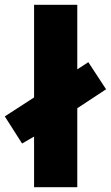

<svg xmlns="http://www.w3.org/2000/svg" viewBox="-40 -780 462 800"><path d="M102 0H282V-329L402 -408L328 -521L282 -491V-760H102V-374L-20 -295L52 -182L102 -211Z"/></svg>

Font: Noto Sans Telugu SemiCondensed Black
Style: Regular
Weight: 900
Width: 4
Designer: Jelle Bosma - Monotype Design Team
Foundry: Monotype Imaging Inc.
Version: Version 2.005